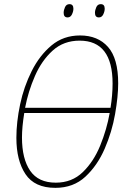

<svg xmlns="http://www.w3.org/2000/svg" viewBox="-20 -896 620 926"><path d="M247 10Q334 10 392 -44Q450 -98 485 -179Q520 -260 535 -345.5Q550 -431 550 -494Q550 -614 501 -669.5Q452 -725 366 -725Q286 -725 228.5 -677Q171 -629 133 -553.5Q95 -478 77 -392.5Q59 -307 59 -231Q59 -122 103 -56Q147 10 247 10ZM101 -376Q116 -455 148.5 -529.5Q181 -604 234 -652Q287 -700 364 -700Q523 -700 523 -493Q523 -437 513 -376ZM249 -15Q165 -15 125.5 -72.5Q86 -130 86 -233Q86 -283 97 -351H509Q495 -272 463.5 -194.5Q432 -117 379.5 -66Q327 -15 249 -15ZM457 -812Q471 -812 478 -826.5Q485 -841 485 -854Q485 -876 466 -876Q451 -876 444.5 -861.5Q438 -847 438 -834Q438 -812 457 -812ZM306 -812Q320 -812 327 -826.5Q334 -841 334 -854Q334 -876 315 -876Q300 -876 293.5 -861.5Q287 -847 287 -834Q287 -812 306 -812Z"/></svg>

Font: Noto Sans UI SemiCondensed Thin
Style: Italic
Weight: 250
Width: 4
Italic angle: -12°
Designer: Monotype Design Team
Foundry: Monotype Imaging Inc.
Version: Version 1.901